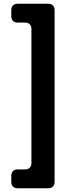

<svg xmlns="http://www.w3.org/2000/svg" viewBox="-20 -844 390 1020"><path d="M40 123V89Q40 74 49 65Q58 56 73 56H114Q129 56 138 47Q147 38 147 23V-691Q147 -706 138 -715Q129 -724 114 -724H73Q58 -724 49 -733Q40 -742 40 -757V-791Q40 -806 49 -815Q58 -824 73 -824H237Q252 -824 261 -815Q270 -806 270 -791V123Q270 138 261 147Q252 156 237 156H73Q58 156 49 147Q40 138 40 123Z"/></svg>

Font: Tsunagi Gothic Black
Style: Regular
Weight: 900
Designer: Yoshimichi Ohira
Foundry: Positype
Version: Version 1.001